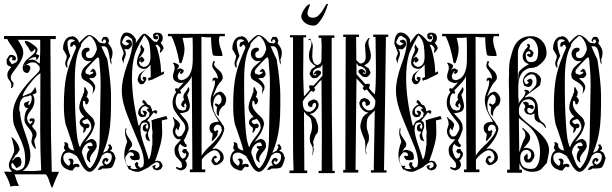

<svg xmlns="http://www.w3.org/2000/svg" viewBox="-20 -895 3183 998"><path d="M106 -560 105 -559Q103 -556 103.5 -554.5Q104 -553 108 -554Q106 -556 106 -560ZM81 -318 84 -315Q84 -276 111 -201Q138 -126 138 -91Q138 -32 98 -7Q115 -6 143 -6Q168 -6 194 -9Q189 -114 189 -222Q189 -289 189.5 -378Q190 -467 190 -515Q170 -503 145 -472Q99 -417 98 -394Q107 -399 118.5 -403Q130 -407 136 -410Q148 -414 163 -443L167 -431Q170 -422 170 -416Q170 -413 166 -410.5Q162 -408 156.5 -406Q151 -404 149 -403Q159 -393 159 -372Q159 -344 140 -321Q121 -296 121 -282Q121 -262 137 -249Q139 -252 141.5 -254Q144 -256 145.5 -257.5Q147 -259 148 -260Q149 -261 149 -262Q149 -263 148.5 -264Q148 -265 147 -267Q133 -260 133 -270Q133 -280 148 -280Q160 -280 160 -270Q160 -254 146 -240Q153 -228 161 -220Q170 -211 170 -199Q170 -187 164 -178Q158 -169 158 -162Q158 -156 166 -127Q168 -122 166 -121Q158 -125 150.5 -137.5Q143 -150 143 -161L149 -190Q149 -207 128 -231Q107 -255 107 -271Q107 -313 126 -332V-333L114 -335Q109 -338 106 -347Q103 -356 109 -361Q129 -370 132 -370Q135 -370 132 -367Q122 -352 131 -348Q145 -362 145 -387Q145 -394 142 -398Q139 -402 127 -395L116 -393Q103 -393 93 -379.5Q83 -366 83 -352Q80 -342 80 -331V-320ZM174 -586 170 -582Q169 -586 168.5 -589Q168 -592 168 -593.5Q168 -595 167.5 -596.5Q167 -598 165 -598Q163 -598 159 -598Q147 -598 124 -581Q133 -585 148 -585Q161 -585 169 -577Q176 -570 187 -565Q189 -607 189 -627V-688H73Q75 -684 84 -669.5Q93 -655 97 -644.5Q101 -634 101 -620Q101 -592 68 -547L46 -517Q36 -504 36 -492Q36 -480 43 -473Q50 -466 50 -460Q50 -445 42 -438Q39 -435 37 -438Q39 -446 39 -454Q39 -460 35.5 -467Q32 -474 27 -480Q22 -486 22 -487Q18 -494 18 -507Q18 -525 39 -546Q22 -553 18 -558.5Q14 -564 14 -585L28 -607Q32 -610 39 -610Q48 -610 55.5 -604.5Q63 -599 63 -591Q63 -587 62 -585Q59 -579 46 -582Q42 -583 41.5 -584Q41 -585 43 -588Q45 -591 45 -593Q45 -596 38 -599Q30 -596 27 -582L42 -561Q71 -572 71 -582V-589V-592Q71 -612 51 -640L33 -666Q23 -679 18 -692H1V-708H270V-692H242Q244 -462 244 -347Q244 -194 249 -2H287Q271 30 251 83Q245 73 238 53Q228 18 217 11H55L58 18Q60 24 62.5 31.5Q65 39 66 42L78 72Q72 71 56 71Q43 71 35 76Q26 40 1 -2Q5 -3 13 -3Q16 -3 23 -2.5Q30 -2 34 -2Q40 -2 43 -3Q26 -17 26 -37Q26 -51 36 -68Q54 -102 54 -113Q54 -134 39 -183Q53 -175 66.5 -155Q80 -135 82 -116L72 -100Q68 -92 60 -88Q55 -76 44 -64L43 -60Q51 -64 59 -75L75 -80L86 -75Q92 -57 92 -52Q92 -49 90 -43L86 -33L66 -21Q63 -23 57 -32.5Q51 -42 49 -44Q39 -55 39 -36Q39 -27 42.5 -22.5Q46 -18 56 -13.5Q66 -9 68 -8Q93 -12 102 -24Q111 -36 111 -65Q111 -101 102 -130.5Q93 -160 76.5 -193Q60 -226 53 -245V-246Q47 -260 47 -303Q47 -372 117 -454Q142 -484 165 -505Q187 -526 187 -536L185 -550Q184 -551 180 -555.5Q176 -560 174.5 -561Q173 -562 170 -565Q167 -568 164.5 -568.5Q162 -569 158 -570Q154 -571 149 -571Q131 -571 112 -555Q116 -558 121 -558Q128 -558 133 -553Q138 -548 138 -542Q138 -534 131 -523Q127 -514 117 -516Q98 -520 98 -542Q98 -555 105.5 -567Q113 -579 118 -584Q123 -589 136 -599Q151 -611 159 -620Q168 -631 161 -642Q155 -629 142 -625L134 -635Q130 -646 119 -659Q109 -672 109 -683Q123 -683 141 -671Q175 -649 175 -638Q175 -628 167 -614Q184 -609 184 -606Q184 -602 174 -586Z M527 -690Q522 -690 517.5 -688Q513 -686 518 -681L514 -678Q508 -678 508 -687L516 -702Q530 -704 531 -704Q540 -704 547 -685L543 -669Q565 -644 565 -622Q565 -602 557 -584Q561 -574 559 -559Q553 -569 550 -592.5Q547 -616 541.5 -633.5Q536 -651 522 -655L517 -654L508 -655L507 -654Q534 -592 538 -587Q557 -463 557 -402V-344Q557 -288 552 -239Q543 -162 516 -102L517 -101L538 -112L548 -131L541 -142L548 -144H554L563 -127L562 -119L552 -113L553 -111Q559 -108 563.5 -105.5Q568 -103 570.5 -99.5Q573 -96 574 -93.5Q575 -91 577 -84Q579 -77 581 -73Q570 -32 561 -25Q553 -19 524 -19H511L506 -14L488 -11Q494 -24 500.5 -29Q507 -34 522 -36L516 -40L511 -52L515 -65Q519 -67 520 -71L534 -75L545 -65L537 -54L531 -56L530 -64L522 -52L523 -46L535 -39Q561 -51 561 -82Q561 -101 537 -101Q525 -101 510 -86Q488 -31 467 -12Q457 -2 445 -2Q428 -2 409 -31Q404 -39 395.5 -55Q387 -71 385 -74L382 -76L381 -82Q352 -102 339 -102Q309 -102 309 -75Q309 -62 318 -50Q327 -38 338 -33Q346 -41 346 -50Q346 -58 335 -67L344 -71Q362 -71 362 -56Q362 -53 360.5 -47Q359 -41 359 -39L367 -42L377 -44L388 -42L394 -33L389 -25Q387 -30 384 -25L379 -29Q369 -29 358 -9H344Q328 -15 319.5 -19.5Q311 -24 303.5 -35Q296 -46 296 -61Q296 -85 309 -104L320 -113Q312 -121 312 -128L317 -146L313 -154L321 -156L331 -151L335 -143L334 -141Q334 -118 366 -112L363 -119Q363 -124 353.5 -154Q344 -184 333 -215.5Q322 -247 321 -249Q312 -290 312 -346Q312 -444 326 -505.5Q340 -567 376 -647L371 -659L363 -663L361 -662L356 -654L347 -651L345 -661L348 -672Q352 -678 370 -682Q362 -691 351 -691L340 -689L331 -679V-665V-663Q331 -655 334 -641.5Q337 -628 341 -617Q345 -606 345 -605Q344 -602 340.5 -595.5Q337 -589 335 -585Q333 -581 331 -574.5Q329 -568 329 -562Q329 -556 331 -546L327 -543Q319 -554 319 -566Q319 -574 323 -583.5Q327 -593 327 -600V-605Q326 -607 319 -620Q312 -633 308 -638V-649Q309 -671 320.5 -688Q332 -705 352 -705L353 -707Q367 -707 378 -696Q389 -685 391 -672Q394 -675 405 -686.5Q416 -698 425.5 -705.5Q435 -713 443 -713Q455 -713 470.5 -701Q486 -689 492 -679Q494 -678 498 -675Q502 -672 504 -671Q509 -672 513 -671L523 -669L532 -677ZM448 -50Q446 -52 443.5 -54Q441 -56 439.5 -57.5Q438 -59 436 -61.5Q434 -64 433 -66.5Q432 -69 431.5 -73Q431 -77 431 -82Q431 -103 446 -118L435 -128L434 -131L439 -137L442 -135H448Q451 -135 461 -137V-144L454 -154L451 -155Q433 -154 419.5 -137Q406 -120 406 -100Q409 -93 415.5 -74Q422 -55 428 -42.5Q434 -30 442 -23L449 -20Q498 -73 498 -176L503 -452Q503 -504 500 -532Q497 -560 497 -566Q497 -597 489 -597Q482 -594 462 -572Q425 -534 425 -527L424 -524L426 -513L445 -506Q446 -506 450 -507.5Q454 -509 457 -510.5Q460 -512 462.5 -514.5Q465 -517 465 -519L463 -523L454 -521L448 -525L460 -534L461 -539L472 -533L477 -524Q477 -519 481 -512Q480 -511 480 -505Q476 -498 472.5 -494.5Q469 -491 466 -490Q463 -489 455 -489Q447 -489 442 -488L463 -469Q464 -467 468 -461.5Q472 -456 473.5 -452Q475 -448 475 -441L473 -429Q471 -426 469 -422Q467 -418 464.5 -413Q462 -408 461 -405L464 -433Q464 -453 422 -476Q413 -480 406 -489L402 -505Q404 -524 411 -535.5Q418 -547 435.5 -561.5Q453 -576 456 -579L440 -577Q425 -577 414.5 -589Q404 -601 404 -616Q404 -629 412 -638Q421 -647 433 -647L442 -646Q443 -644 444 -643Q446 -641 446 -638.5Q446 -636 443 -630L430 -623Q427 -620 427 -609Q427 -593 447 -593Q470 -593 484 -640Q480 -675 458 -700Q450 -708 442 -708Q440 -706 433 -700Q426 -694 422.5 -691Q419 -688 414 -682.5Q409 -677 405.5 -671.5Q402 -666 400 -660L402 -657Q369 -606 369 -483V-428Q369 -307 379 -197L380 -196Q380 -182 385.5 -159Q391 -136 396 -129Q400 -148 427.5 -182.5Q455 -217 455 -232Q455 -260 434 -277L411 -269L408 -262L410 -257L422 -249L432 -253Q445 -250 445 -243Q445 -227 429 -229Q424 -211 414 -204L412 -209Q415 -221 415 -224L414 -231Q394 -245 394 -258Q394 -277 418 -288Q392 -312 392 -337Q392 -360 412 -402L411 -407L416 -411L418 -427L417 -434L420 -443H422L430 -429L437 -415Q433 -404 434 -400L430 -393V-391Q438 -386 442 -374Q438 -353 429 -352L424 -354Q424 -371 415 -371L412 -370L411 -356V-354Q411 -330 438 -304L459 -284Q468 -275 470 -262L471 -260L473 -252V-251Q469 -233 463 -219Q457 -205 452.5 -198Q448 -191 438 -177.5Q428 -164 422 -156Q441 -170 457 -173Q467 -171 474.5 -163Q482 -155 482 -144V-140L483 -139Q484 -128 472 -112Q447 -84 447 -68Q447 -59 452 -54Q450 -55 449 -54Q448 -53 448 -50Z M681 -62 674 -63Q669 -63 665.5 -65.5Q662 -68 659 -73Q656 -78 654 -80Q654 -81 661 -86L672 -83L677 -91L671 -100Q664 -104 656 -104Q650 -104 640.5 -91.5Q631 -79 631 -72Q631 -58 636 -45Q641 -32 650 -32Q652 -32 656 -34L662 -31L657 -25Q661 -16 681 -16Q686 -16 694 -18L686 -25L680 -42L689 -53H691L699 -48L697 -35L710 -22L724 -30Q724 -31 726 -38.5Q728 -46 728 -50Q728 -88 710 -131Q644 -286 631 -326Q613 -380 613 -425Q613 -480 641 -558Q669 -630 669 -674Q669 -684 665 -693L641 -709Q633 -709 628.5 -703.5Q624 -698 620 -689Q616 -680 614 -677L619 -666L635 -658Q651 -665 653 -669L648 -670L633 -679L636 -685L646 -689Q666 -689 666 -665Q666 -654 648 -639H636Q631 -639 625 -641Q634 -628 634 -617Q634 -607 631 -601Q623 -584 621 -565L622 -564Q622 -562 622 -561Q614 -587 614 -589Q614 -594 617 -601L623 -617Q623 -626 614 -644.5Q605 -663 605 -671Q605 -693 613.5 -709.5Q622 -726 637 -726Q654 -726 667.5 -714.5Q681 -703 687 -688L686 -682V-672Q687 -673 697.5 -688Q708 -703 716 -711.5Q724 -720 730 -720Q740 -720 763 -697Q782 -674 787 -679L795 -676L806 -694Q806 -706 800 -715L795 -716L786 -708Q795 -708 801 -706V-693L791 -690Q776 -690 776 -707V-717L787 -725H796Q826 -725 826 -697Q826 -682 815 -673Q829 -655 830 -646V-643Q822 -627 812 -620L811 -626L814 -641L811 -649L798 -663L789 -661V-660Q799 -643 808 -600Q817 -557 817 -517L832 -524V-511L767 -479L766 -481L753 -475L749 -488L764 -495Q763 -506 763 -527Q763 -548 762 -559Q758 -553 734.5 -531.5Q711 -510 711 -495Q711 -474 724 -474L728 -478L720 -487L725 -496H729L739 -493L741 -486Q741 -477 727 -460Q721 -457 714 -457Q707 -457 701.5 -465.5Q696 -474 695 -482L702 -506Q708 -514 722.5 -524Q737 -534 743 -540L730 -537Q715 -537 703.5 -545.5Q692 -554 692 -568Q692 -588 700 -606L707 -621Q711 -630 712 -638L709 -652L715 -665Q718 -654 730 -641Q730 -632 725 -623Q720 -614 712 -604Q704 -594 701 -590L717 -601L730 -587V-583L728 -577L716 -569L708 -577L714 -585H712L702 -569L710 -555L725 -547Q762 -548 762 -601Q762 -629 758 -657Q754 -688 731 -711H729Q686 -636 679 -606Q666 -558 666 -489Q666 -383 700 -243L702 -240L709 -252Q709 -253 714 -261Q718 -267 735 -273Q746 -285 753 -288L758 -307L745 -322L743 -321L742 -323L748 -331H756L737 -344Q728 -344 719.5 -336Q711 -328 711 -320Q711 -312 714 -303L727 -297L730 -301L721 -316V-319H735L743 -312L744 -308L737 -290Q725 -286 719 -286Q711 -286 704.5 -293Q698 -300 698 -308Q698 -337 732 -353L719 -363L724 -376L731 -373L733 -370L741 -362Q744 -350 758 -348Q768 -337 771 -317L772 -316L785 -322L793 -321L798 -314L791 -301L787 -307L779 -311Q761 -286 745 -269L756 -260Q760 -251 760 -239Q760 -232 754.5 -219Q749 -206 749 -199Q749 -187 760 -160Q745 -166 743 -168Q742 -170 740 -174Q738 -178 737 -182Q736 -186 736 -189Q736 -193 740 -200.5Q744 -208 744 -209V-211H739Q722 -211 722 -229Q722 -247 738 -250L744 -248L736 -237L744 -222Q751 -232 751 -237Q751 -247 741 -258H729Q710 -258 710 -221Q710 -197 727 -146Q729 -141 739 -111Q749 -81 753 -65Q766 -83 770 -137L772 -139V-181L771 -182L773 -213Q770 -219 769.5 -241.5Q769 -264 767 -270L778 -272V-274L845 -292L851 -276L821 -269Q823 -229 823 -203Q823 -156 786 -57L800 -60L814 -55Q821 -48 825 -36Q825 -26 815 -15L797 -9L778 -16L771 -32L791 -38L785 -26L792 -19L807 -28L809 -37Q809 -52 795 -52Q790 -52 780 -46Q770 -40 762 -34L755 -27Q709 -2 698 -2H697Q671 -2 655 -15L651 -12Q648 -20 640.5 -34Q633 -48 629.5 -60Q626 -72 626 -90Q626 -119 641 -158Q640 -164 635 -179Q630 -194 630 -202Q630 -213 631 -217L633 -229L635 -231L637 -223Q635 -215 635 -210Q635 -198 649 -179Q666 -156 667 -146L665 -134Q654 -124 647 -107V-106Q654 -116 665 -116Q682 -116 699 -103L706 -89L705 -85L707 -73L703 -65Q688 -62 681 -62Z M1094 -391 1092 -392 1091 -386ZM920 -566 913 -568Q896 -660 871 -707H853V-719H1149V-707H1122Q1118 -698 1118 -686Q1118 -665 1133 -625Q1137 -613 1136 -604H1113Q1103 -604 1098 -605Q1091 -605 1088 -608Q1085 -611 1084 -620Q1077 -660 1077 -703L1075 -701H1063Q1043 -701 1034 -703Q1031 -704 1028 -704Q1027 -704 1027 -703Q1027 -600 1027.5 -394.5Q1028 -189 1028 -85Q1032 -93 1040 -103Q1048 -113 1053.5 -119Q1059 -125 1071 -136.5Q1083 -148 1086 -151Q1129 -194 1134 -221L1131 -225Q1133 -233 1126.5 -240Q1120 -247 1112 -247Q1103 -247 1097 -239.5Q1091 -232 1091 -223Q1091 -213 1103 -213L1108 -221L1115 -212L1110 -202L1111 -195Q1104 -181 1086 -163H1080Q1080 -167 1082.5 -177.5Q1085 -188 1085 -194V-200Q1069 -210 1069 -230Q1069 -262 1117 -262Q1117 -264 1111 -274Q1075 -330 1075 -374Q1075 -393 1086.5 -422.5Q1098 -452 1098 -471L1094 -479H1092L1088 -473L1085 -470V-484L1088 -489L1100 -492Q1111 -487 1111 -485L1112 -488Q1112 -498 1108.5 -506.5Q1105 -515 1096 -528L1087 -540Q1083 -547 1083 -555Q1083 -558 1085 -566L1088 -576L1092 -577L1098 -575Q1093 -565 1093 -561Q1093 -550 1116 -532Q1138 -514 1138 -491Q1138 -479 1120 -463L1117 -457L1113 -453L1108 -442L1106 -440L1097 -419L1089 -400V-396L1090 -395Q1096 -404 1103 -411L1122 -419Q1134 -419 1145 -405Q1156 -391 1156 -379Q1156 -366 1151 -358V-355L1144 -345L1139 -344Q1120 -324 1119 -311Q1118 -307 1118 -303V-293Q1106 -294 1106 -314Q1106 -332 1109 -341H1104L1096 -353L1102 -358L1117 -350L1129 -362Q1132 -374 1132 -377Q1132 -401 1114 -404L1111 -401Q1101 -397 1094.5 -381.5Q1088 -366 1088 -350Q1088 -326 1096 -308.5Q1104 -291 1118 -274Q1132 -257 1138 -244L1143 -240L1146 -224Q1136 -174 1083 -121L1102 -123Q1119 -119 1131 -106Q1143 -93 1143 -75Q1143 -54 1112 -39L1097 -36L1089 -41L1080 -53L1079 -59Q1081 -68 1083 -72Q1085 -76 1089 -80Q1093 -84 1101 -86L1109 -77L1099 -71L1095 -73L1093 -68Q1093 -61 1097.5 -55Q1102 -49 1108 -49Q1122 -63 1123 -65Q1123 -67 1124 -71Q1125 -75 1125 -77Q1125 -90 1116.5 -102Q1108 -114 1093 -114Q1081 -114 1057 -95Q1038 -80 1029 -65V-14H1047V0H967V-14H980Q980 -98 978.5 -257.5Q977 -417 977 -501Q974 -486 951 -461L932 -441L916 -425Q922 -415 921 -411L916 -408Q913 -409 908 -410Q893 -400 893 -365Q893 -349 905 -331L914 -324L930 -320L944 -324L950 -344L943 -360Q934 -348 937 -345Q940 -342 940 -339Q937 -336 933.5 -337.5Q930 -339 928 -341Q926 -343 924 -346Q922 -349 921 -350Q926 -369 937 -376V-377Q933 -385 933 -390Q933 -404 944 -417Q954 -429 959 -443Q960 -442 961.5 -439Q963 -436 964 -435V-430Q964 -425 962.5 -420.5Q961 -416 957.5 -409.5Q954 -403 953 -402Q954 -397 960.5 -376.5Q967 -356 967 -345Q967 -328 956 -317Q937 -307 915 -307V-306L945 -272Q960 -254 960 -230V-222Q958 -218 953.5 -204.5Q949 -191 944 -180.5Q939 -170 935 -166L943 -148H945L948 -146L951 -136L946 -130Q932 -131 916 -147L910 -137Q907 -122 907 -120Q907 -108 914.5 -89.5Q922 -71 930 -71Q938 -71 943 -78.5Q948 -86 948 -94L946 -100L939 -96L926 -106L931 -118L937 -121L941 -120L947 -121L951 -117L950 -113Q959 -107 962 -96L961 -94Q961 -88 959 -83Q957 -78 952.5 -71.5Q948 -65 947 -63L942 -60L949 -51L951 -42Q951 -14 919 -9Q918 -10 906.5 -13.5Q895 -17 895 -24L897 -28L907 -24L916 -21L926 -26V-37L925 -38Q925 -40 924.5 -43Q924 -46 924 -48Q920 -55 899 -78Q887 -90 887 -116Q887 -133 899 -145Q912 -158 920 -170L917 -172L910 -171Q896 -171 887 -185Q878 -199 878 -215Q878 -222 882.5 -233Q887 -244 887 -250Q887 -266 878 -284L883 -287L887 -279Q915 -260 915 -248L916 -245L906 -216L897 -230L890 -213L893 -206L891 -203L903 -187L910 -185L918 -187L925 -191Q926 -192 931.5 -201Q937 -210 940 -216.5Q943 -223 943 -229Q943 -246 933 -259Q928 -265 918 -277.5Q908 -290 900.5 -300.5Q893 -311 887 -321Q877 -338 877 -363Q877 -390 896 -417Q894 -420 892 -422Q889 -426 891 -435Q897 -438 906 -434L935 -466L917 -463Q916 -463 910.5 -465Q905 -467 903.5 -467.5Q902 -468 898 -469.5Q894 -471 892.5 -472.5Q891 -474 888 -476Q885 -478 884 -480Q883 -482 881.5 -485Q880 -488 879.5 -492Q879 -496 879 -500Q879 -507 883.5 -520.5Q888 -534 888 -541Q888 -557 879 -566L883 -570Q910 -561 910 -554V-553L907 -541L900 -536V-534L918 -540L936 -530L932 -518L921 -510L914 -516L920 -524L918 -526Q907 -516 903 -499L908 -483L923 -478Q982 -487 982 -586V-658Q982 -666 981.5 -678Q981 -690 981 -700Q961 -698 946 -698H929Q939 -658 939 -640Q939 -608 922 -566Z M1407 -690Q1402 -690 1397.5 -688Q1393 -686 1398 -681L1394 -678Q1388 -678 1388 -687L1396 -702Q1410 -704 1411 -704Q1420 -704 1427 -685L1423 -669Q1445 -644 1445 -622Q1445 -602 1437 -584Q1441 -574 1439 -559Q1433 -569 1430 -592.5Q1427 -616 1421.5 -633.5Q1416 -651 1402 -655L1397 -654L1388 -655L1387 -654Q1414 -592 1418 -587Q1437 -463 1437 -402V-344Q1437 -288 1432 -239Q1423 -162 1396 -102L1397 -101L1418 -112L1428 -131L1421 -142L1428 -144H1434L1443 -127L1442 -119L1432 -113L1433 -111Q1439 -108 1443.5 -105.5Q1448 -103 1450.5 -99.5Q1453 -96 1454 -93.5Q1455 -91 1457 -84Q1459 -77 1461 -73Q1450 -32 1441 -25Q1433 -19 1404 -19H1391L1386 -14L1368 -11Q1374 -24 1380.5 -29Q1387 -34 1402 -36L1396 -40L1391 -52L1395 -65Q1399 -67 1400 -71L1414 -75L1425 -65L1417 -54L1411 -56L1410 -64L1402 -52L1403 -46L1415 -39Q1441 -51 1441 -82Q1441 -101 1417 -101Q1405 -101 1390 -86Q1368 -31 1347 -12Q1337 -2 1325 -2Q1308 -2 1289 -31Q1284 -39 1275.5 -55Q1267 -71 1265 -74L1262 -76L1261 -82Q1232 -102 1219 -102Q1189 -102 1189 -75Q1189 -62 1198 -50Q1207 -38 1218 -33Q1226 -41 1226 -50Q1226 -58 1215 -67L1224 -71Q1242 -71 1242 -56Q1242 -53 1240.5 -47Q1239 -41 1239 -39L1247 -42L1257 -44L1268 -42L1274 -33L1269 -25Q1267 -30 1264 -25L1259 -29Q1249 -29 1238 -9H1224Q1208 -15 1199.5 -19.5Q1191 -24 1183.5 -35Q1176 -46 1176 -61Q1176 -85 1189 -104L1200 -113Q1192 -121 1192 -128L1197 -146L1193 -154L1201 -156L1211 -151L1215 -143L1214 -141Q1214 -118 1246 -112L1243 -119Q1243 -124 1233.5 -154Q1224 -184 1213 -215.5Q1202 -247 1201 -249Q1192 -290 1192 -346Q1192 -444 1206 -505.5Q1220 -567 1256 -647L1251 -659L1243 -663L1241 -662L1236 -654L1227 -651L1225 -661L1228 -672Q1232 -678 1250 -682Q1242 -691 1231 -691L1220 -689L1211 -679V-665V-663Q1211 -655 1214 -641.5Q1217 -628 1221 -617Q1225 -606 1225 -605Q1224 -602 1220.5 -595.5Q1217 -589 1215 -585Q1213 -581 1211 -574.5Q1209 -568 1209 -562Q1209 -556 1211 -546L1207 -543Q1199 -554 1199 -566Q1199 -574 1203 -583.5Q1207 -593 1207 -600V-605Q1206 -607 1199 -620Q1192 -633 1188 -638V-649Q1189 -671 1200.5 -688Q1212 -705 1232 -705L1233 -707Q1247 -707 1258 -696Q1269 -685 1271 -672Q1274 -675 1285 -686.5Q1296 -698 1305.5 -705.5Q1315 -713 1323 -713Q1335 -713 1350.5 -701Q1366 -689 1372 -679Q1374 -678 1378 -675Q1382 -672 1384 -671Q1389 -672 1393 -671L1403 -669L1412 -677ZM1328 -50Q1326 -52 1323.5 -54Q1321 -56 1319.5 -57.5Q1318 -59 1316 -61.5Q1314 -64 1313 -66.5Q1312 -69 1311.5 -73Q1311 -77 1311 -82Q1311 -103 1326 -118L1315 -128L1314 -131L1319 -137L1322 -135H1328Q1331 -135 1341 -137V-144L1334 -154L1331 -155Q1313 -154 1299.5 -137Q1286 -120 1286 -100Q1289 -93 1295.5 -74Q1302 -55 1308 -42.5Q1314 -30 1322 -23L1329 -20Q1378 -73 1378 -176L1383 -452Q1383 -504 1380 -532Q1377 -560 1377 -566Q1377 -597 1369 -597Q1362 -594 1342 -572Q1305 -534 1305 -527L1304 -524L1306 -513L1325 -506Q1326 -506 1330 -507.5Q1334 -509 1337 -510.5Q1340 -512 1342.5 -514.5Q1345 -517 1345 -519L1343 -523L1334 -521L1328 -525L1340 -534L1341 -539L1352 -533L1357 -524Q1357 -519 1361 -512Q1360 -511 1360 -505Q1356 -498 1352.5 -494.5Q1349 -491 1346 -490Q1343 -489 1335 -489Q1327 -489 1322 -488L1343 -469Q1344 -467 1348 -461.5Q1352 -456 1353.5 -452Q1355 -448 1355 -441L1353 -429Q1351 -426 1349 -422Q1347 -418 1344.5 -413Q1342 -408 1341 -405L1344 -433Q1344 -453 1302 -476Q1293 -480 1286 -489L1282 -505Q1284 -524 1291 -535.5Q1298 -547 1315.5 -561.5Q1333 -576 1336 -579L1320 -577Q1305 -577 1294.5 -589Q1284 -601 1284 -616Q1284 -629 1292 -638Q1301 -647 1313 -647L1322 -646Q1323 -644 1324 -643Q1326 -641 1326 -638.5Q1326 -636 1323 -630L1310 -623Q1307 -620 1307 -609Q1307 -593 1327 -593Q1350 -593 1364 -640Q1360 -675 1338 -700Q1330 -708 1322 -708Q1320 -706 1313 -700Q1306 -694 1302.5 -691Q1299 -688 1294 -682.5Q1289 -677 1285.5 -671.5Q1282 -666 1280 -660L1282 -657Q1249 -606 1249 -483V-428Q1249 -307 1259 -197L1260 -196Q1260 -182 1265.5 -159Q1271 -136 1276 -129Q1280 -148 1307.5 -182.5Q1335 -217 1335 -232Q1335 -260 1314 -277L1291 -269L1288 -262L1290 -257L1302 -249L1312 -253Q1325 -250 1325 -243Q1325 -227 1309 -229Q1304 -211 1294 -204L1292 -209Q1295 -221 1295 -224L1294 -231Q1274 -245 1274 -258Q1274 -277 1298 -288Q1272 -312 1272 -337Q1272 -360 1292 -402L1291 -407L1296 -411L1298 -427L1297 -434L1300 -443H1302L1310 -429L1317 -415Q1313 -404 1314 -400L1310 -393V-391Q1318 -386 1322 -374Q1318 -353 1309 -352L1304 -354Q1304 -371 1295 -371L1292 -370L1291 -356V-354Q1291 -330 1318 -304L1339 -284Q1348 -275 1350 -262L1351 -260L1353 -252V-251Q1349 -233 1343 -219Q1337 -205 1332.5 -198Q1328 -191 1318 -177.5Q1308 -164 1302 -156Q1321 -170 1337 -173Q1347 -171 1354.5 -163Q1362 -155 1362 -144V-140L1363 -139Q1364 -128 1352 -112Q1327 -84 1327 -68Q1327 -59 1332 -54Q1330 -55 1329 -54Q1328 -53 1328 -50Z M1607 -120V-119H1608V-120ZM1606 -132V-130H1607V-132ZM1579 -830H1578Q1578 -803 1605 -803Q1615 -803 1622.5 -806Q1630 -809 1637.5 -817Q1645 -825 1649 -829.5Q1653 -834 1661 -848Q1669 -862 1672 -866Q1676 -875 1680 -875Q1684 -875 1685 -874L1679 -856Q1665 -812 1639 -780Q1626 -762 1612 -762Q1572 -762 1552 -791Q1546 -800 1546 -808Q1546 -824 1562 -848.5Q1578 -873 1591 -873V-871Q1591 -866 1587 -858Q1579 -840 1579 -830ZM1591 -695Q1597 -689 1598 -681Q1592 -689 1581 -689ZM1598 -681Q1606 -671 1606 -650Q1606 -649 1605.5 -645.5Q1605 -642 1604.5 -635.5Q1604 -629 1604 -623Q1603 -616 1603 -603Q1606 -557 1632 -557L1646 -566Q1651 -578 1651 -584V-605L1652 -657L1650 -698H1636V-711H1718V-698H1704V-514Q1704 -336 1708 -7H1720V5H1636V-7H1652Q1653 -51 1653 -184Q1653 -234 1651 -480Q1641 -473 1632 -461Q1623 -449 1613 -439L1619 -429L1611 -418H1608L1597 -423Q1583 -405 1575 -397Q1562 -384 1555 -370L1554 -362Q1554 -344 1560 -329Q1566 -314 1587 -314H1592Q1623 -327 1623 -353L1621 -358L1614 -361Q1609 -359 1606 -354Q1603 -348 1604 -344V-342L1595 -337L1591 -341H1588L1582 -346L1580 -356Q1584 -368 1592 -371L1610 -379L1628 -372L1636 -356V-346Q1636 -335 1623 -321Q1610 -304 1590 -303Q1595 -299 1605 -293Q1612 -288 1617 -281L1621 -277L1630 -252Q1634 -241 1634 -227Q1634 -213 1628 -201L1622 -196Q1616 -184 1614 -177Q1611 -165 1607 -158L1611 -138V-135H1608L1611 -116L1608 -101Q1606 -91 1604 -86L1603 -89Q1606 -106 1606 -119Q1606 -132 1592 -155Q1590 -169 1590 -177Q1590 -189 1596 -204Q1602 -219 1602 -236V-238Q1599 -275 1593 -282Q1587 -289 1579 -294Q1572 -298 1561 -314L1560 -313Q1560 -209 1562 -9H1577V5H1485V-9H1506Q1503 -63 1503 -185V-701H1487V-712H1571V-701H1557V-650V-640L1556 -513V-502Q1558 -425 1560 -394Q1569 -402 1591 -429L1586 -446L1590 -451L1597 -452L1607 -450L1611 -451L1656 -501V-560L1645 -544Q1633 -544 1620 -537Q1607 -530 1607 -516Q1607 -503 1617 -503Q1619 -503 1625 -506L1621 -512L1615 -507L1610 -512L1619 -523Q1624 -529 1631 -529Q1649 -529 1649 -516L1647 -510L1638 -500L1629 -491Q1617 -488 1611 -488Q1604 -488 1597 -497Q1589 -507 1589 -514L1599 -535Q1604 -540 1610 -543Q1616 -546 1621 -551Q1604 -562 1595 -574Q1586 -586 1586 -605Q1586 -626 1592 -639Q1597 -651 1599 -669Q1599 -678 1598 -681Z M1884 -525 1882 -523Q1882 -535 1869.5 -543.5Q1857 -552 1844 -552L1833 -567V-509L1878 -459L1882 -458L1892 -460L1899 -459L1903 -454L1898 -437Q1911 -419 1928 -404Q1934 -431 1934 -544L1932 -703H1920V-715H1998V-703H1986Q1980 -228 1976 -10H1989V2H1908V-10H1923V-33L1928 -320L1927 -321Q1922 -314 1911 -304.5Q1900 -295 1894 -286Q1888 -277 1887 -262Q1886 -250 1886 -235Q1886 -229 1892 -210.5Q1898 -192 1898 -185Q1898 -175 1896 -161Q1884 -139 1882 -117Q1881 -116 1882 -112Q1883 -108 1884 -102Q1885 -96 1885 -95Q1885 -93 1884 -91Q1879 -104 1879 -118V-142L1877 -164Q1853 -220 1853 -236Q1853 -256 1865 -284Q1866 -285 1871 -291.5Q1876 -298 1880 -300Q1890 -306 1895 -310Q1877 -311 1862.5 -326.5Q1848 -342 1848 -361V-363L1856 -379L1874 -386Q1876 -385 1881 -383.5Q1886 -382 1887.5 -381Q1889 -380 1892 -378.5Q1895 -377 1896.5 -375Q1898 -373 1900 -370Q1902 -367 1904 -363L1902 -353L1896 -348H1893L1889 -344L1880 -348Q1882 -355 1879.5 -361.5Q1877 -368 1871 -368Q1863 -364 1862 -360Q1862 -334 1893 -321H1898Q1931 -321 1931 -368L1930 -375Q1924 -386 1908 -404Q1892 -422 1887 -430L1876 -425H1873L1865 -436L1871 -446Q1867 -450 1853.5 -465.5Q1840 -481 1833 -487L1828 -12H1842V2H1764V-12H1775L1777 -703H1764V-715H1846V-703H1831L1832 -583L1841 -574Q1850 -565 1852 -565Q1881 -565 1881 -601Q1881 -606 1880 -616.5Q1879 -627 1879 -632Q1877 -654 1877 -659Q1877 -674 1895 -697V-696L1898 -697H1903Q1895 -689 1895 -673Q1895 -661 1901.5 -640Q1908 -619 1908 -606Q1908 -592 1902.5 -581.5Q1897 -571 1891.5 -567Q1886 -563 1873 -554Q1877 -552 1885 -547Q1893 -542 1896 -540L1906 -519Q1906 -512 1898 -503Q1890 -494 1883 -494Q1877 -494 1865 -497Q1863 -499 1859 -503Q1855 -507 1851.5 -510Q1848 -513 1845 -517L1843 -523Q1843 -536 1861 -536Q1868 -536 1881 -520L1876 -515L1870 -520L1866 -514Q1872 -511 1874 -511Q1884 -511 1884 -525Z M2106 -62 2099 -63Q2094 -63 2090.5 -65.5Q2087 -68 2084 -73Q2081 -78 2079 -80Q2079 -81 2086 -86L2097 -83L2102 -91L2096 -100Q2089 -104 2081 -104Q2075 -104 2065.5 -91.5Q2056 -79 2056 -72Q2056 -58 2061 -45Q2066 -32 2075 -32Q2077 -32 2081 -34L2087 -31L2082 -25Q2086 -16 2106 -16Q2111 -16 2119 -18L2111 -25L2105 -42L2114 -53H2116L2124 -48L2122 -35L2135 -22L2149 -30Q2149 -31 2151 -38.5Q2153 -46 2153 -50Q2153 -88 2135 -131Q2069 -286 2056 -326Q2038 -380 2038 -425Q2038 -480 2066 -558Q2094 -630 2094 -674Q2094 -684 2090 -693L2066 -709Q2058 -709 2053.5 -703.5Q2049 -698 2045 -689Q2041 -680 2039 -677L2044 -666L2060 -658Q2076 -665 2078 -669L2073 -670L2058 -679L2061 -685L2071 -689Q2091 -689 2091 -665Q2091 -654 2073 -639H2061Q2056 -639 2050 -641Q2059 -628 2059 -617Q2059 -607 2056 -601Q2048 -584 2046 -565L2047 -564Q2047 -562 2047 -561Q2039 -587 2039 -589Q2039 -594 2042 -601L2048 -617Q2048 -626 2039 -644.5Q2030 -663 2030 -671Q2030 -693 2038.5 -709.5Q2047 -726 2062 -726Q2079 -726 2092.5 -714.5Q2106 -703 2112 -688L2111 -682V-672Q2112 -673 2122.5 -688Q2133 -703 2141 -711.5Q2149 -720 2155 -720Q2165 -720 2188 -697Q2207 -674 2212 -679L2220 -676L2231 -694Q2231 -706 2225 -715L2220 -716L2211 -708Q2220 -708 2226 -706V-693L2216 -690Q2201 -690 2201 -707V-717L2212 -725H2221Q2251 -725 2251 -697Q2251 -682 2240 -673Q2254 -655 2255 -646V-643Q2247 -627 2237 -620L2236 -626L2239 -641L2236 -649L2223 -663L2214 -661V-660Q2224 -643 2233 -600Q2242 -557 2242 -517L2257 -524V-511L2192 -479L2191 -481L2178 -475L2174 -488L2189 -495Q2188 -506 2188 -527Q2188 -548 2187 -559Q2183 -553 2159.5 -531.5Q2136 -510 2136 -495Q2136 -474 2149 -474L2153 -478L2145 -487L2150 -496H2154L2164 -493L2166 -486Q2166 -477 2152 -460Q2146 -457 2139 -457Q2132 -457 2126.5 -465.5Q2121 -474 2120 -482L2127 -506Q2133 -514 2147.5 -524Q2162 -534 2168 -540L2155 -537Q2140 -537 2128.5 -545.5Q2117 -554 2117 -568Q2117 -588 2125 -606L2132 -621Q2136 -630 2137 -638L2134 -652L2140 -665Q2143 -654 2155 -641Q2155 -632 2150 -623Q2145 -614 2137 -604Q2129 -594 2126 -590L2142 -601L2155 -587V-583L2153 -577L2141 -569L2133 -577L2139 -585H2137L2127 -569L2135 -555L2150 -547Q2187 -548 2187 -601Q2187 -629 2183 -657Q2179 -688 2156 -711H2154Q2111 -636 2104 -606Q2091 -558 2091 -489Q2091 -383 2125 -243L2127 -240L2134 -252Q2134 -253 2139 -261Q2143 -267 2160 -273Q2171 -285 2178 -288L2183 -307L2170 -322L2168 -321L2167 -323L2173 -331H2181L2162 -344Q2153 -344 2144.5 -336Q2136 -328 2136 -320Q2136 -312 2139 -303L2152 -297L2155 -301L2146 -316V-319H2160L2168 -312L2169 -308L2162 -290Q2150 -286 2144 -286Q2136 -286 2129.5 -293Q2123 -300 2123 -308Q2123 -337 2157 -353L2144 -363L2149 -376L2156 -373L2158 -370L2166 -362Q2169 -350 2183 -348Q2193 -337 2196 -317L2197 -316L2210 -322L2218 -321L2223 -314L2216 -301L2212 -307L2204 -311Q2186 -286 2170 -269L2181 -260Q2185 -251 2185 -239Q2185 -232 2179.5 -219Q2174 -206 2174 -199Q2174 -187 2185 -160Q2170 -166 2168 -168Q2167 -170 2165 -174Q2163 -178 2162 -182Q2161 -186 2161 -189Q2161 -193 2165 -200.5Q2169 -208 2169 -209V-211H2164Q2147 -211 2147 -229Q2147 -247 2163 -250L2169 -248L2161 -237L2169 -222Q2176 -232 2176 -237Q2176 -247 2166 -258H2154Q2135 -258 2135 -221Q2135 -197 2152 -146Q2154 -141 2164 -111Q2174 -81 2178 -65Q2191 -83 2195 -137L2197 -139V-181L2196 -182L2198 -213Q2195 -219 2194.5 -241.5Q2194 -264 2192 -270L2203 -272V-274L2270 -292L2276 -276L2246 -269Q2248 -229 2248 -203Q2248 -156 2211 -57L2225 -60L2239 -55Q2246 -48 2250 -36Q2250 -26 2240 -15L2222 -9L2203 -16L2196 -32L2216 -38L2210 -26L2217 -19L2232 -28L2234 -37Q2234 -52 2220 -52Q2215 -52 2205 -46Q2195 -40 2187 -34L2180 -27Q2134 -2 2123 -2H2122Q2096 -2 2080 -15L2076 -12Q2073 -20 2065.5 -34Q2058 -48 2054.5 -60Q2051 -72 2051 -90Q2051 -119 2066 -158Q2065 -164 2060 -179Q2055 -194 2055 -202Q2055 -213 2056 -217L2058 -229L2060 -231L2062 -223Q2060 -215 2060 -210Q2060 -198 2074 -179Q2091 -156 2092 -146L2090 -134Q2079 -124 2072 -107V-106Q2079 -116 2090 -116Q2107 -116 2124 -103L2131 -89L2130 -85L2132 -73L2128 -65Q2113 -62 2106 -62Z M2519 -391 2517 -392 2516 -386ZM2345 -566 2338 -568Q2321 -660 2296 -707H2278V-719H2574V-707H2547Q2543 -698 2543 -686Q2543 -665 2558 -625Q2562 -613 2561 -604H2538Q2528 -604 2523 -605Q2516 -605 2513 -608Q2510 -611 2509 -620Q2502 -660 2502 -703L2500 -701H2488Q2468 -701 2459 -703Q2456 -704 2453 -704Q2452 -704 2452 -703Q2452 -600 2452.5 -394.5Q2453 -189 2453 -85Q2457 -93 2465 -103Q2473 -113 2478.5 -119Q2484 -125 2496 -136.5Q2508 -148 2511 -151Q2554 -194 2559 -221L2556 -225Q2558 -233 2551.5 -240Q2545 -247 2537 -247Q2528 -247 2522 -239.5Q2516 -232 2516 -223Q2516 -213 2528 -213L2533 -221L2540 -212L2535 -202L2536 -195Q2529 -181 2511 -163H2505Q2505 -167 2507.5 -177.5Q2510 -188 2510 -194V-200Q2494 -210 2494 -230Q2494 -262 2542 -262Q2542 -264 2536 -274Q2500 -330 2500 -374Q2500 -393 2511.5 -422.5Q2523 -452 2523 -471L2519 -479H2517L2513 -473L2510 -470V-484L2513 -489L2525 -492Q2536 -487 2536 -485L2537 -488Q2537 -498 2533.5 -506.5Q2530 -515 2521 -528L2512 -540Q2508 -547 2508 -555Q2508 -558 2510 -566L2513 -576L2517 -577L2523 -575Q2518 -565 2518 -561Q2518 -550 2541 -532Q2563 -514 2563 -491Q2563 -479 2545 -463L2542 -457L2538 -453L2533 -442L2531 -440L2522 -419L2514 -400V-396L2515 -395Q2521 -404 2528 -411L2547 -419Q2559 -419 2570 -405Q2581 -391 2581 -379Q2581 -366 2576 -358V-355L2569 -345L2564 -344Q2545 -324 2544 -311Q2543 -307 2543 -303V-293Q2531 -294 2531 -314Q2531 -332 2534 -341H2529L2521 -353L2527 -358L2542 -350L2554 -362Q2557 -374 2557 -377Q2557 -401 2539 -404L2536 -401Q2526 -397 2519.5 -381.5Q2513 -366 2513 -350Q2513 -326 2521 -308.5Q2529 -291 2543 -274Q2557 -257 2563 -244L2568 -240L2571 -224Q2561 -174 2508 -121L2527 -123Q2544 -119 2556 -106Q2568 -93 2568 -75Q2568 -54 2537 -39L2522 -36L2514 -41L2505 -53L2504 -59Q2506 -68 2508 -72Q2510 -76 2514 -80Q2518 -84 2526 -86L2534 -77L2524 -71L2520 -73L2518 -68Q2518 -61 2522.5 -55Q2527 -49 2533 -49Q2547 -63 2548 -65Q2548 -67 2549 -71Q2550 -75 2550 -77Q2550 -90 2541.5 -102Q2533 -114 2518 -114Q2506 -114 2482 -95Q2463 -80 2454 -65V-14H2472V0H2392V-14H2405Q2405 -98 2403.5 -257.5Q2402 -417 2402 -501Q2399 -486 2376 -461L2357 -441L2341 -425Q2347 -415 2346 -411L2341 -408Q2338 -409 2333 -410Q2318 -400 2318 -365Q2318 -349 2330 -331L2339 -324L2355 -320L2369 -324L2375 -344L2368 -360Q2359 -348 2362 -345Q2365 -342 2365 -339Q2362 -336 2358.5 -337.5Q2355 -339 2353 -341Q2351 -343 2349 -346Q2347 -349 2346 -350Q2351 -369 2362 -376V-377Q2358 -385 2358 -390Q2358 -404 2369 -417Q2379 -429 2384 -443Q2385 -442 2386.5 -439Q2388 -436 2389 -435V-430Q2389 -425 2387.5 -420.5Q2386 -416 2382.5 -409.5Q2379 -403 2378 -402Q2379 -397 2385.5 -376.5Q2392 -356 2392 -345Q2392 -328 2381 -317Q2362 -307 2340 -307V-306L2370 -272Q2385 -254 2385 -230V-222Q2383 -218 2378.5 -204.5Q2374 -191 2369 -180.5Q2364 -170 2360 -166L2368 -148H2370L2373 -146L2376 -136L2371 -130Q2357 -131 2341 -147L2335 -137Q2332 -122 2332 -120Q2332 -108 2339.5 -89.5Q2347 -71 2355 -71Q2363 -71 2368 -78.5Q2373 -86 2373 -94L2371 -100L2364 -96L2351 -106L2356 -118L2362 -121L2366 -120L2372 -121L2376 -117L2375 -113Q2384 -107 2387 -96L2386 -94Q2386 -88 2384 -83Q2382 -78 2377.5 -71.5Q2373 -65 2372 -63L2367 -60L2374 -51L2376 -42Q2376 -14 2344 -9Q2343 -10 2331.5 -13.5Q2320 -17 2320 -24L2322 -28L2332 -24L2341 -21L2351 -26V-37L2350 -38Q2350 -40 2349.5 -43Q2349 -46 2349 -48Q2345 -55 2324 -78Q2312 -90 2312 -116Q2312 -133 2324 -145Q2337 -158 2345 -170L2342 -172L2335 -171Q2321 -171 2312 -185Q2303 -199 2303 -215Q2303 -222 2307.5 -233Q2312 -244 2312 -250Q2312 -266 2303 -284L2308 -287L2312 -279Q2340 -260 2340 -248L2341 -245L2331 -216L2322 -230L2315 -213L2318 -206L2316 -203L2328 -187L2335 -185L2343 -187L2350 -191Q2351 -192 2356.5 -201Q2362 -210 2365 -216.5Q2368 -223 2368 -229Q2368 -246 2358 -259Q2353 -265 2343 -277.5Q2333 -290 2325.5 -300.5Q2318 -311 2312 -321Q2302 -338 2302 -363Q2302 -390 2321 -417Q2319 -420 2317 -422Q2314 -426 2316 -435Q2322 -438 2331 -434L2360 -466L2342 -463Q2341 -463 2335.5 -465Q2330 -467 2328.5 -467.5Q2327 -468 2323 -469.5Q2319 -471 2317.5 -472.5Q2316 -474 2313 -476Q2310 -478 2309 -480Q2308 -482 2306.5 -485Q2305 -488 2304.5 -492Q2304 -496 2304 -500Q2304 -507 2308.5 -520.5Q2313 -534 2313 -541Q2313 -557 2304 -566L2308 -570Q2335 -561 2335 -554V-553L2332 -541L2325 -536V-534L2343 -540L2361 -530L2357 -518L2346 -510L2339 -516L2345 -524L2343 -526Q2332 -516 2328 -499L2333 -483L2348 -478Q2407 -487 2407 -586V-658Q2407 -666 2406.5 -678Q2406 -690 2406 -700Q2386 -698 2371 -698H2354Q2364 -658 2364 -640Q2364 -608 2347 -566Z M2684 -73Q2684 -17 2737 -17Q2748 -17 2759 -20Q2787 -39 2787 -106Q2787 -192 2721 -246L2677 -282Q2677 -225 2679 -103Q2682 -111 2690.5 -137.5Q2699 -164 2706 -174Q2711 -184 2711 -190Q2711 -209 2700 -220Q2695 -222 2695 -231H2696L2703 -227L2704 -225L2726 -204Q2736 -192 2736 -178Q2736 -169 2729.5 -159Q2723 -149 2713 -138Q2703 -127 2701 -124L2715 -127Q2758 -121 2758 -86Q2758 -82 2755 -73Q2751 -69 2749 -65.5Q2747 -62 2746 -59.5Q2745 -57 2742 -54.5Q2739 -52 2732 -50H2721Q2708 -50 2703 -71L2705 -82L2719 -97L2721 -96L2724 -81L2721 -73L2726 -66L2737 -74Q2741 -85 2741 -92Q2741 -102 2733.5 -109Q2726 -116 2716 -116Q2701 -116 2692.5 -104Q2684 -92 2684 -73ZM2739 -572Q2762 -572 2769.5 -586Q2777 -600 2777 -630Q2777 -656 2764 -676.5Q2751 -697 2731 -697Q2724 -697 2695 -676L2694 -673Q2688 -670 2680 -653.5Q2672 -637 2672 -621V-475Q2674 -483 2674 -497Q2674 -511 2677 -519Q2683 -536 2730 -562Q2697 -571 2697 -602Q2697 -626 2724 -653Q2724 -654 2722 -656.5Q2720 -659 2719.5 -660.5Q2719 -662 2720 -665Q2726 -670 2734 -662L2735 -655L2733 -645L2730 -640Q2745 -636 2753 -621V-618Q2753 -612 2750 -611Q2748 -597 2734 -597L2720 -606Q2719 -616 2728 -616L2734 -613L2738 -619Q2737 -626 2729 -629Q2713 -626 2713 -610Q2713 -572 2739 -572ZM2705 -326H2706Q2706 -334 2710 -337V-341Q2711 -348 2699 -359V-363L2712 -367L2727 -361L2729 -349L2737 -350Q2755 -350 2755 -336L2748 -327L2731 -335L2723 -332L2720 -323Q2722 -309 2735 -306Q2747 -306 2754 -319Q2761 -332 2761 -347Q2761 -359 2750.5 -369Q2740 -379 2727 -379Q2701 -379 2689 -359Q2677 -340 2677 -323Q2677 -306 2680 -296Q2691 -282 2707 -268Q2723 -254 2744 -238Q2765 -222 2775 -213Q2834 -163 2834 -115Q2834 -97 2822 -47Q2816 -42 2807.5 -31.5Q2799 -21 2793.5 -16Q2788 -11 2776 -6.5Q2764 -2 2749 -2Q2695 -2 2681 -44L2680 -45V-13H2693V3H2679V4Q2678 3 2670 3H2616V-13H2630L2626 -421Q2625 -432 2625 -465V-488Q2626 -489 2626 -525Q2626 -566 2632 -588Q2644 -634 2650 -648Q2677 -707 2739 -707Q2775 -707 2798 -681.5Q2821 -656 2821 -619Q2821 -580 2768 -547H2764Q2756 -542 2742 -542Q2727 -542 2711 -532Q2674 -510 2674 -443V-385L2676 -383V-371Q2678 -369 2676 -365Q2674 -361 2676 -359Q2680 -366 2688.5 -375.5Q2697 -385 2703 -394Q2709 -403 2712 -415Q2712 -419 2704 -424V-425L2713 -429L2728 -424L2731 -415L2757 -441Q2769 -453 2769 -470Q2769 -509 2743 -509Q2733 -509 2718.5 -498.5Q2704 -488 2704 -479Q2704 -472 2708 -464.5Q2712 -457 2718 -457L2729 -465L2719 -476Q2729 -486 2740 -486L2748 -477Q2748 -443 2724 -443Q2723 -443 2706 -448Q2698 -466 2698 -472Q2698 -489 2711 -504.5Q2724 -520 2739 -520Q2749 -520 2759 -518Q2762 -515 2767 -515Q2769 -513 2775 -508.5Q2781 -504 2783.5 -501Q2786 -498 2789 -493Q2792 -488 2792 -482Q2792 -474 2789.5 -464Q2787 -454 2786 -451Q2775 -441 2747 -422Q2719 -403 2707 -389L2708 -388L2729 -393H2731Q2752 -393 2764 -374.5Q2776 -356 2776 -330Q2776 -299 2781.5 -282.5Q2787 -266 2804 -256Q2812 -251 2818 -235V-231H2814Q2799 -256 2777 -260Q2764 -269 2761 -274.5Q2758 -280 2758 -293V-306Q2757 -305 2752.5 -303Q2748 -301 2744.5 -299.5Q2741 -298 2738 -298Q2735 -298 2718 -303Q2706 -312 2705 -326Z M3074 -690Q3069 -690 3064.5 -688Q3060 -686 3065 -681L3061 -678Q3055 -678 3055 -687L3063 -702Q3077 -704 3078 -704Q3087 -704 3094 -685L3090 -669Q3112 -644 3112 -622Q3112 -602 3104 -584Q3108 -574 3106 -559Q3100 -569 3097 -592.5Q3094 -616 3088.5 -633.5Q3083 -651 3069 -655L3064 -654L3055 -655L3054 -654Q3081 -592 3085 -587Q3104 -463 3104 -402V-344Q3104 -288 3099 -239Q3090 -162 3063 -102L3064 -101L3085 -112L3095 -131L3088 -142L3095 -144H3101L3110 -127L3109 -119L3099 -113L3100 -111Q3106 -108 3110.5 -105.5Q3115 -103 3117.5 -99.5Q3120 -96 3121 -93.5Q3122 -91 3124 -84Q3126 -77 3128 -73Q3117 -32 3108 -25Q3100 -19 3071 -19H3058L3053 -14L3035 -11Q3041 -24 3047.5 -29Q3054 -34 3069 -36L3063 -40L3058 -52L3062 -65Q3066 -67 3067 -71L3081 -75L3092 -65L3084 -54L3078 -56L3077 -64L3069 -52L3070 -46L3082 -39Q3108 -51 3108 -82Q3108 -101 3084 -101Q3072 -101 3057 -86Q3035 -31 3014 -12Q3004 -2 2992 -2Q2975 -2 2956 -31Q2951 -39 2942.5 -55Q2934 -71 2932 -74L2929 -76L2928 -82Q2899 -102 2886 -102Q2856 -102 2856 -75Q2856 -62 2865 -50Q2874 -38 2885 -33Q2893 -41 2893 -50Q2893 -58 2882 -67L2891 -71Q2909 -71 2909 -56Q2909 -53 2907.5 -47Q2906 -41 2906 -39L2914 -42L2924 -44L2935 -42L2941 -33L2936 -25Q2934 -30 2931 -25L2926 -29Q2916 -29 2905 -9H2891Q2875 -15 2866.5 -19.5Q2858 -24 2850.5 -35Q2843 -46 2843 -61Q2843 -85 2856 -104L2867 -113Q2859 -121 2859 -128L2864 -146L2860 -154L2868 -156L2878 -151L2882 -143L2881 -141Q2881 -118 2913 -112L2910 -119Q2910 -124 2900.5 -154Q2891 -184 2880 -215.5Q2869 -247 2868 -249Q2859 -290 2859 -346Q2859 -444 2873 -505.5Q2887 -567 2923 -647L2918 -659L2910 -663L2908 -662L2903 -654L2894 -651L2892 -661L2895 -672Q2899 -678 2917 -682Q2909 -691 2898 -691L2887 -689L2878 -679V-665V-663Q2878 -655 2881 -641.5Q2884 -628 2888 -617Q2892 -606 2892 -605Q2891 -602 2887.5 -595.5Q2884 -589 2882 -585Q2880 -581 2878 -574.5Q2876 -568 2876 -562Q2876 -556 2878 -546L2874 -543Q2866 -554 2866 -566Q2866 -574 2870 -583.5Q2874 -593 2874 -600V-605Q2873 -607 2866 -620Q2859 -633 2855 -638V-649Q2856 -671 2867.5 -688Q2879 -705 2899 -705L2900 -707Q2914 -707 2925 -696Q2936 -685 2938 -672Q2941 -675 2952 -686.5Q2963 -698 2972.5 -705.5Q2982 -713 2990 -713Q3002 -713 3017.5 -701Q3033 -689 3039 -679Q3041 -678 3045 -675Q3049 -672 3051 -671Q3056 -672 3060 -671L3070 -669L3079 -677ZM2995 -50Q2993 -52 2990.5 -54Q2988 -56 2986.5 -57.5Q2985 -59 2983 -61.5Q2981 -64 2980 -66.5Q2979 -69 2978.5 -73Q2978 -77 2978 -82Q2978 -103 2993 -118L2982 -128L2981 -131L2986 -137L2989 -135H2995Q2998 -135 3008 -137V-144L3001 -154L2998 -155Q2980 -154 2966.5 -137Q2953 -120 2953 -100Q2956 -93 2962.5 -74Q2969 -55 2975 -42.5Q2981 -30 2989 -23L2996 -20Q3045 -73 3045 -176L3050 -452Q3050 -504 3047 -532Q3044 -560 3044 -566Q3044 -597 3036 -597Q3029 -594 3009 -572Q2972 -534 2972 -527L2971 -524L2973 -513L2992 -506Q2993 -506 2997 -507.5Q3001 -509 3004 -510.5Q3007 -512 3009.5 -514.5Q3012 -517 3012 -519L3010 -523L3001 -521L2995 -525L3007 -534L3008 -539L3019 -533L3024 -524Q3024 -519 3028 -512Q3027 -511 3027 -505Q3023 -498 3019.5 -494.5Q3016 -491 3013 -490Q3010 -489 3002 -489Q2994 -489 2989 -488L3010 -469Q3011 -467 3015 -461.5Q3019 -456 3020.5 -452Q3022 -448 3022 -441L3020 -429Q3018 -426 3016 -422Q3014 -418 3011.5 -413Q3009 -408 3008 -405L3011 -433Q3011 -453 2969 -476Q2960 -480 2953 -489L2949 -505Q2951 -524 2958 -535.5Q2965 -547 2982.5 -561.5Q3000 -576 3003 -579L2987 -577Q2972 -577 2961.5 -589Q2951 -601 2951 -616Q2951 -629 2959 -638Q2968 -647 2980 -647L2989 -646Q2990 -644 2991 -643Q2993 -641 2993 -638.5Q2993 -636 2990 -630L2977 -623Q2974 -620 2974 -609Q2974 -593 2994 -593Q3017 -593 3031 -640Q3027 -675 3005 -700Q2997 -708 2989 -708Q2987 -706 2980 -700Q2973 -694 2969.5 -691Q2966 -688 2961 -682.5Q2956 -677 2952.5 -671.5Q2949 -666 2947 -660L2949 -657Q2916 -606 2916 -483V-428Q2916 -307 2926 -197L2927 -196Q2927 -182 2932.5 -159Q2938 -136 2943 -129Q2947 -148 2974.5 -182.5Q3002 -217 3002 -232Q3002 -260 2981 -277L2958 -269L2955 -262L2957 -257L2969 -249L2979 -253Q2992 -250 2992 -243Q2992 -227 2976 -229Q2971 -211 2961 -204L2959 -209Q2962 -221 2962 -224L2961 -231Q2941 -245 2941 -258Q2941 -277 2965 -288Q2939 -312 2939 -337Q2939 -360 2959 -402L2958 -407L2963 -411L2965 -427L2964 -434L2967 -443H2969L2977 -429L2984 -415Q2980 -404 2981 -400L2977 -393V-391Q2985 -386 2989 -374Q2985 -353 2976 -352L2971 -354Q2971 -371 2962 -371L2959 -370L2958 -356V-354Q2958 -330 2985 -304L3006 -284Q3015 -275 3017 -262L3018 -260L3020 -252V-251Q3016 -233 3010 -219Q3004 -205 2999.5 -198Q2995 -191 2985 -177.5Q2975 -164 2969 -156Q2988 -170 3004 -173Q3014 -171 3021.5 -163Q3029 -155 3029 -144V-140L3030 -139Q3031 -128 3019 -112Q2994 -84 2994 -68Q2994 -59 2999 -54Q2997 -55 2996 -54Q2995 -53 2995 -50Z"/></svg>

Font: Bukvitsa
Style: Regular
Weight: 500
Foundry: Ponomar Technologies, Inc.
Version: Version 1.1